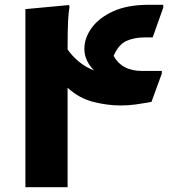

<svg xmlns="http://www.w3.org/2000/svg" viewBox="-20 -781 730 801"><path d="M655 -474 612 -356Q612 -356 593 -352.5Q574 -349 544.5 -345Q515 -341 483 -341Q428 -341 369 -356Q310 -371 262 -415V0H86V-743L268 -760L270 -752Q266 -731 264 -693.5Q262 -656 262 -575Q281 -547 309.5 -523.5Q338 -500 373 -487Q354 -505 343 -528Q332 -551 332 -577Q332 -622 362 -664Q392 -706 451.5 -733.5Q511 -761 600 -761H661V-749L617 -625H585Q541 -625 508 -610.5Q475 -596 454 -548Q488 -485 573 -485H655Z"/></svg>

Font: Kufam
Style: Bold Italic
Weight: 700
Italic angle: -11°
Designer: Artur Schmal
Foundry: Original Type
Version: Version 1.301; ttfautohint (v1.8.3)